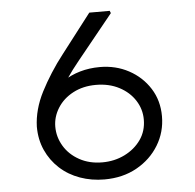

<svg xmlns="http://www.w3.org/2000/svg" viewBox="-51 -758 827 815"><g transform="rotate(-5 362.0 -350.5)"><path d="M362 5Q307 5 258 -12.5Q209 -30 172.5 -63.5Q136 -97 115.5 -142.5Q95 -188 95 -243Q96 -279 106 -316Q116 -353 135 -390Q154 -427 178.5 -465.5Q203 -504 232 -541L359 -706H446L450 -696L296 -506Q268 -472 241.5 -433Q215 -394 194 -351Q173 -308 159 -264L127 -323Q143 -352 168.5 -379Q194 -406 226.5 -427.5Q259 -449 298.5 -460.5Q338 -472 383 -472Q451 -472 506.5 -442Q562 -412 595 -360Q628 -308 628 -241Q628 -174 594 -118Q560 -62 500 -28.5Q440 5 362 5ZM359 -68Q411 -68 454.5 -89.5Q498 -111 524 -148Q550 -185 550 -234Q550 -278 526 -315.5Q502 -353 459 -375.5Q416 -398 360 -398Q305 -398 262.5 -375.5Q220 -353 196.5 -315.5Q173 -278 173 -236Q173 -192 196 -153.5Q219 -115 261.5 -91.5Q304 -68 359 -68Z"/></g></svg>

Font: Lexend Mega Light
Style: Regular
Weight: 300
Version: Version 1.007